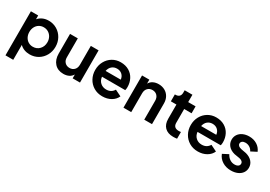

<svg xmlns="http://www.w3.org/2000/svg" viewBox="24 -1638 3956 2808"><g transform="rotate(30 2002.0 -234.0)"><path d="M61 -544H184V-480Q214 -516 258.5 -536Q303 -556 359 -556Q435 -556 498 -518.5Q561 -481 597 -416Q633 -351 633 -272Q633 -193 597 -128Q561 -63 498.5 -25.5Q436 12 358 12Q308 12 265 -4.5Q222 -21 192 -52V200H61ZM343 -108Q410 -108 453.5 -154.5Q497 -201 497 -272Q497 -318 477 -355.5Q457 -393 422 -414.5Q387 -436 343 -436Q300 -436 265.5 -415Q231 -394 211.5 -356.5Q192 -319 192 -272Q192 -225 211.5 -187.5Q231 -150 265.5 -129Q300 -108 343 -108Z M722 -211V-544H853V-222Q853 -171 883.5 -139.5Q914 -108 963 -108Q1012 -108 1042.5 -140Q1073 -172 1073 -225V-544H1204V0H1080V-65Q1058 -27 1018.5 -7.5Q979 12 927 12Q832 12 777 -49Q722 -110 722 -211Z M1304 -273Q1304 -353 1339.5 -417.5Q1375 -482 1436.5 -519Q1498 -556 1574 -556Q1656 -556 1716 -520.5Q1776 -485 1807.5 -424Q1839 -363 1839 -290Q1839 -256 1832 -235H1440Q1446 -175 1486 -139Q1526 -103 1585 -103Q1629 -103 1660.5 -121.5Q1692 -140 1711 -173L1817 -121Q1792 -61 1729 -24.5Q1666 12 1584 12Q1502 12 1438.5 -26Q1375 -64 1339.5 -129Q1304 -194 1304 -273ZM1699 -335Q1694 -385 1660 -416.5Q1626 -448 1574 -448Q1524 -448 1489 -418.5Q1454 -389 1443 -335Z M1938 -544H2061V-477Q2082 -515 2122.5 -535.5Q2163 -556 2215 -556Q2274 -556 2321 -530Q2368 -504 2394 -457Q2420 -410 2420 -350V0H2289V-319Q2289 -372 2258.5 -404Q2228 -436 2179 -436Q2130 -436 2099.5 -404Q2069 -372 2069 -319V0H1938Z M2586 -187V-427H2492V-544H2502Q2542 -544 2564 -565Q2586 -586 2586 -626V-668H2717V-544H2842V-427H2717V-194Q2717 -109 2809 -109Q2825 -109 2844 -112V1Q2812 6 2779 6Q2687 6 2636.5 -44.5Q2586 -95 2586 -187Z M2917 -273Q2917 -353 2952.5 -417.5Q2988 -482 3049.5 -519Q3111 -556 3187 -556Q3269 -556 3329 -520.5Q3389 -485 3420.5 -424Q3452 -363 3452 -290Q3452 -256 3445 -235H3053Q3059 -175 3099 -139Q3139 -103 3198 -103Q3242 -103 3273.5 -121.5Q3305 -140 3324 -173L3430 -121Q3405 -61 3342 -24.5Q3279 12 3197 12Q3115 12 3051.5 -26Q2988 -64 2952.5 -129Q2917 -194 2917 -273ZM3312 -335Q3307 -385 3273 -416.5Q3239 -448 3187 -448Q3137 -448 3102 -418.5Q3067 -389 3056 -335Z M3522 -135 3619 -185Q3641 -141 3677.5 -116.5Q3714 -92 3758 -92Q3796 -92 3817.5 -107.5Q3839 -123 3839 -150Q3839 -173 3821 -188.5Q3803 -204 3774 -209L3685 -224Q3616 -242 3578.5 -285.5Q3541 -329 3541 -388Q3541 -437 3567 -475.5Q3593 -514 3639.5 -535Q3686 -556 3745 -556Q3820 -556 3877 -520.5Q3934 -485 3960 -422L3863 -372Q3847 -407 3814 -428Q3781 -449 3741 -449Q3708 -449 3688.5 -434Q3669 -419 3669 -395Q3669 -351 3735 -336L3822 -320Q3891 -301 3929 -258Q3967 -215 3967 -156Q3967 -107 3940.5 -69Q3914 -31 3866 -10Q3818 11 3755 11Q3673 11 3610.5 -28Q3548 -67 3522 -135Z"/></g></svg>

Font: Evergrow Sans
Style: Bold
Weight: 700
Foundry: 10Web
Version: Version 1.000